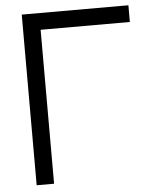

<svg xmlns="http://www.w3.org/2000/svg" viewBox="-52 -763 634 807"><g transform="rotate(-5 265.0 -360.0)"><path d="M70 0H143.5V-649.5H520V-720H70Z"/></g></svg>

Font: Eudonet
Style: Regular
Weight: 400
Designer: Mikhail Sharanda
Foundry: Mikhail Sharanda
Version: Version 4.503;Glyphs 3.1.2 (3151)